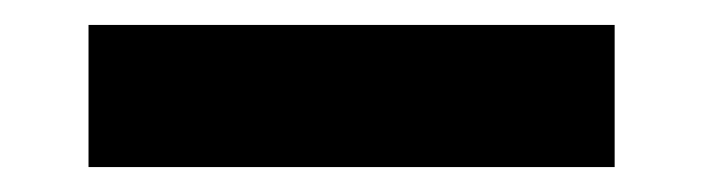

<svg xmlns="http://www.w3.org/2000/svg" viewBox="-20 -356 565 154"><path d="M51 -336H473V-222H51Z"/></svg>

Font: Albert Sans
Style: Bold
Weight: 700
Designer: Andreas Rasmussen
Foundry: a.Foundry
Version: Version 1.025